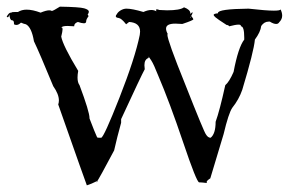

<svg xmlns="http://www.w3.org/2000/svg" viewBox="-29 -543 878 577"><path d="M232 14Q245 10 263 1L264 2Q264 4 261 5Q269 -6 314 -91Q323 -131 335 -174V-171V-185Q396 -317 406 -335L405 -347Q405 -365 418 -369L417 -373Q418 -373 425.5 -361.5Q433 -350 446 -317Q481 -235 521.5 -115Q562 5 569.5 5Q577 5 593 7Q592 6 592 4Q592 0 603 -7L643 -140Q658 -203 669 -219Q689 -244 699 -273Q734 -389 737 -424Q754 -447 756 -465Q765 -478 778 -478H782Q793 -471 801 -471Q807 -471 810 -476Q819 -485 819 -496Q819 -506 813 -517L814 -515Q814 -511 794 -511Q771 -511 718 -517Q626 -516 626 -504V-503Q613 -502 613 -498Q613 -496 618.5 -491Q624 -486 652 -468Q657 -468 660 -464Q679 -469 688 -469Q695 -469 695 -465V-464Q705 -464 705 -430V-424Q687 -401 673 -327Q660 -297 648 -287Q631 -210 619 -177Q619 -141 604 -129Q596 -129 590 -139Q585 -144 527 -291Q474 -422 474 -439L475 -441Q470 -450 470 -457Q470 -472 498 -472L519 -471Q552 -482 552 -485Q552 -488 539 -503Q545 -494 545 -491Q545 -490 544 -490H543Q550 -503 550 -505L549 -506Q548 -506 543 -501V-503Q543 -514 524 -521Q512 -512 473 -512L450 -513Q445 -515 442 -515Q440 -515 440 -513L441 -509Q434 -513 426 -513Q415 -513 402 -507Q368 -517 351 -517Q342 -517 333 -511.5Q324 -506 321 -498V-500Q319 -496 319 -494Q319 -490 327.5 -489Q336 -488 350 -470L359 -477Q392 -475 392 -448L391 -438Q377 -369 330 -249.5Q283 -130 275 -129H270Q266 -129 263 -130Q256 -145 240 -187V-188Q240 -207 210 -287Q204 -295 204 -310Q204 -319 206 -330Q160 -406 155 -433Q159 -449 159 -455Q159 -460 157 -460H155Q158 -465 174 -465L194 -464V-465Q194 -473 205 -477Q217 -473 223 -473Q230 -473 230 -479Q230 -485 237 -494Q236 -499 234 -499Q232 -499 229 -493Q238 -502 238 -508Q238 -514 224 -518Q210 -522 151 -523Q132 -511 127 -510Q124 -512 119 -512Q110 -512 93 -505Q69 -514 51 -514Q36 -514 25 -507H17Q5 -507 5 -505Q5 -504 7 -503Q5 -505 3 -505Q-2 -505 -9 -493L-6 -491Q-3 -491 -1 -499Q1 -482 7 -482Q13 -482 13 -473V-470Q17 -468 20 -468Q27 -468 34 -475Q43 -471 49 -470Q66 -461 73 -419Q89 -386 131 -284Q148 -260 148 -241Q148 -235 146 -229Q230 10 232 14Z"/></svg>

Font: Xiaobo Songti 小帛宋体
Style: Regular
Weight: 400
Version: Version 1.501;March 17, 2024;FontCreator 14.0.0.2814 64-bit